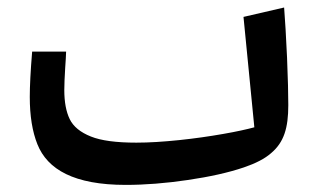

<svg xmlns="http://www.w3.org/2000/svg" viewBox="-20 -472 844 519"><path d="M638.2 -426.3 667.5 -127.9C647.9 -122.6 619.6 -116.2 583 -109.9C546.4 -103.5 506.8 -97.7 464.4 -93.3C421.9 -88.9 383.3 -86.4 348.6 -86.4C294.4 -86.4 253.4 -91.8 225.6 -103C197.3 -114.3 178.2 -129.9 168.5 -149.9C158.7 -169.9 153.8 -196.3 153.8 -228.5C153.8 -244.6 154.8 -264.2 156.2 -288.1C157.7 -306.2 158.2 -321.3 158.7 -332.5H66.9C62.5 -279.3 60.5 -238.8 60.5 -210C60.5 -158.7 67.4 -116.2 81.1 -82C108.4 -13.7 180.7 27.8 319.8 27.8C372.1 27.8 427.7 23.4 487.3 14.6C546.9 5.9 597.7 -5.4 639.2 -19.5C670.9 -30.3 695.8 -43 712.9 -58.1C747.6 -87.4 759.3 -126 759.3 -188C759.3 -216.8 758.3 -259.8 755.9 -316.9C753.4 -374 750.5 -418.9 748 -451.7Z"/></svg>

Font: SG Kara
Style: Regular
Weight: 400
Designer: Damoon Khanjanzadeh
Version: Version 1.000